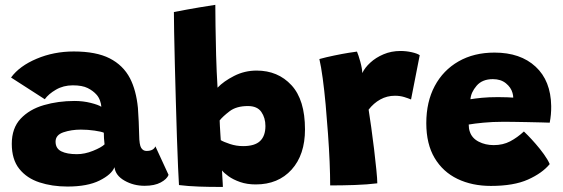

<svg xmlns="http://www.w3.org/2000/svg" viewBox="-20 -744 2270 774"><path d="M252 8Q190 8 139 -8.8Q88 -25.5 57.8 -63.2Q27.5 -101 27.5 -164Q27.5 -227.5 63.2 -265.5Q99 -303.5 156.8 -320.2Q214.5 -337 280.5 -337Q315 -337 345.8 -329.2Q376.5 -321.5 388.5 -313.5Q388 -325 383 -338.8Q378 -352.5 369.5 -362Q355.5 -378 333.5 -389Q311.5 -400 273.5 -400Q235.5 -400 205.5 -382.5Q175.5 -365 160.5 -344L24.5 -431.5Q58.5 -478 127.8 -507.2Q197 -536.5 277.5 -536.5Q367.5 -536.5 422 -508.8Q476.5 -481 504 -428.5Q529 -380 536 -309Q538 -281 539.2 -253.8Q540.5 -226.5 541 -199.5Q541.5 -160 549.2 -147.8Q557 -135.5 570.5 -135.5Q598.5 -135.5 606.5 -154L659.5 -39Q653 -22 628 -8.5Q603 5 563 5Q518.5 5 482 -15.8Q445.5 -36.5 441.5 -70Q430 -40.5 381.2 -16.2Q332.5 8 252 8ZM290 -122.5Q321.5 -122.5 355 -136Q388.5 -149.5 401.5 -162Q400 -173 399.2 -186.8Q398.5 -200.5 398.5 -209Q388.5 -213.5 361.2 -217.5Q334 -221.5 306 -221.5Q268 -221.5 236 -210.8Q204 -200 204 -173Q204 -145.5 227 -134Q250 -122.5 290 -122.5Z M701.5 2Q700 -18.5 697.8 -70Q695.5 -121.5 693.2 -191.2Q691 -261 688.8 -337.5Q686.5 -414 684.8 -486Q683 -558 682 -613.5Q681 -669 681 -695.5Q688 -697 734 -705.5Q780 -714 848 -724.5Q848 -694 848.8 -640.2Q849.5 -586.5 851.2 -521.2Q853 -456 857 -390.5Q881 -416 923.5 -437.8Q966 -459.5 1014.5 -459.5Q1100.5 -459.5 1155 -400.5Q1209.5 -341.5 1209.5 -222.5Q1209.5 -120 1155.5 -60.2Q1101.5 -0.5 1011 -0.5Q976 -0.5 948 -10.2Q920 -20 901.2 -33.5Q882.5 -47 875 -57Q875.5 -47 876.2 -32.5Q877 -18 877.8 -5.8Q878.5 6.5 878.5 9.5Q829.5 10 783 8.2Q736.5 6.5 701.5 2ZM870 -179Q881.5 -172 907 -163.5Q932.5 -155 960 -155Q1007 -155 1028.5 -175.5Q1050 -196 1050 -236Q1050 -269 1033.5 -292.8Q1017 -316.5 979.5 -316.5Q933 -316.5 905.5 -295.5Q878 -274.5 865.5 -258.5Q865.5 -252 866.5 -235.2Q867.5 -218.5 868.5 -201.8Q869.5 -185 870 -179Z M1440.5 -449.5Q1450.5 -471 1472.8 -491.5Q1495 -512 1526.2 -525.2Q1557.5 -538.5 1594.5 -538.5Q1617.5 -538.5 1639.8 -533.5Q1662 -528.5 1672 -521.5L1637 -343Q1626.5 -347.5 1609.5 -352.8Q1592.5 -358 1572 -358Q1540 -358 1513 -343Q1486 -328 1466 -302Q1470.5 -274 1476.5 -231.2Q1482.5 -188.5 1488 -142.8Q1493.5 -97 1497.2 -59.5Q1501 -22 1501 -5Q1461 0 1409.8 1.8Q1358.5 3.5 1311 3.5Q1311 -37 1308.8 -91.2Q1306.5 -145.5 1302.2 -205Q1298 -264.5 1292.8 -322Q1287.5 -379.5 1281 -427.8Q1274.5 -476 1267.5 -506Q1294.5 -513.5 1327.2 -520.2Q1360 -527 1386 -531.2Q1412 -535.5 1419 -536Q1425 -522.5 1432.5 -495.2Q1440 -468 1440.5 -449.5Z M2196 -82.5Q2166 -46 2108.5 -20.2Q2051 5.5 1959 5.5Q1883 5.5 1824.2 -22.8Q1765.5 -51 1732 -107.2Q1698.5 -163.5 1698.5 -247.5Q1698.5 -333.5 1732.5 -397.2Q1766.5 -461 1828.5 -496.5Q1890.5 -532 1973.5 -532Q2078 -532 2139.2 -475.2Q2200.5 -418.5 2202 -316.5Q2202.5 -282 2196 -249.5Q2188.5 -250 2162.5 -250.5Q2136.5 -251 2104.5 -251.8Q2072.5 -252.5 2045.2 -252.8Q2018 -253 2007 -253Q1966 -253 1929.2 -249.5Q1892.5 -246 1869.5 -242Q1869.5 -225.5 1874 -213Q1882.5 -187 1909.5 -173Q1936.5 -159 1970.5 -159Q2007.5 -159 2036.5 -174.2Q2065.5 -189.5 2092 -214Q2095 -211.5 2108.2 -198Q2121.5 -184.5 2139 -164.5Q2156.5 -144.5 2172.2 -122.8Q2188 -101 2196 -82.5ZM1876.5 -344Q1895 -347 1922.8 -349.8Q1950.5 -352.5 1987.5 -352.5Q2007.5 -352.5 2024.8 -351.8Q2042 -351 2049 -350.5Q2049 -359 2046 -369.5Q2040 -391.5 2019.5 -408.2Q1999 -425 1967 -425Q1924 -425 1901.2 -398.2Q1878.5 -371.5 1876.5 -344Z"/></svg>

Font: Grandstander ExtraBold
Style: Regular
Weight: 800
Designer: Tyler Finck
Foundry: Etcetera Type Co
Version: Version 1.200; ttfautohint (v1.8.3)